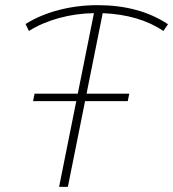

<svg xmlns="http://www.w3.org/2000/svg" viewBox="-20 -724 671 744"><path d="M613 -604Q520 -667 378 -673L243 0H209L344 -673Q274 -672 208.5 -654Q143 -636 92 -604L79 -631Q137 -667 209 -685.5Q281 -704 358 -704Q520 -704 631 -630ZM114 -361H481L475 -332H108Z"/></svg>

Font: Montserrat Alternates ExLight
Style: Italic
Weight: 275
Italic angle: -11.3°
Designer: Julieta Ulanovsky
Foundry: Julieta Ulanovsky
Version: Version 7.200